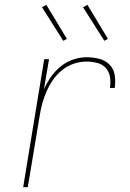

<svg xmlns="http://www.w3.org/2000/svg" viewBox="-20 -775 540 795"><path d="M76 0 163 -530H183L162 -405Q174 -432 191 -456.5Q208 -481 231.5 -500Q255 -519 283 -528.5Q311 -538 339 -538Q365 -538 390.5 -531.5Q416 -525 433.5 -507.5Q451 -490 455 -463.5Q459 -437 455 -411H435Q439 -433 435.5 -455.5Q432 -478 418 -493.5Q404 -509 382.5 -514.5Q361 -520 339 -520Q312 -520 286 -511.5Q260 -503 238 -485.5Q216 -468 200 -445Q184 -422 173 -397Q162 -372 155 -346Q148 -320 144 -294L95 0ZM412 -606 324 -745 342 -755 427 -614ZM242 -606 154 -745 172 -755 257 -614Z"/></svg>

Font: Iosevka Curly Thin Oblique
Style: Regular
Weight: 100
Italic angle: -9°
Monospace: yes
Designer: Belleve Invis
Foundry: Belleve Invis
Version: Version 11.1.0; ttfautohint (v1.8.3)